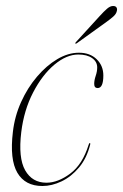

<svg xmlns="http://www.w3.org/2000/svg" viewBox="-20 -611 411 641"><path d="M241.5 -429Q202 -429 161.5 -395Q121 -361 90.5 -302.2Q60 -243.5 51 -170Q40.5 -84 64 -42.5Q87.5 -1 135 -1Q173.5 -1 214.5 -31.5Q255.5 -62 276 -128Q278 -133.5 279.5 -133.5Q282.5 -133.5 281 -128Q269.5 -82.5 243.8 -51.8Q218 -21 185.5 -5.5Q153 10 121.5 10Q64 10 38 -34.2Q12 -78.5 23 -170.5Q29 -223 50.5 -270.5Q72 -318 103.5 -355Q135 -392 171.2 -413.5Q207.5 -435 243.5 -435Q280.5 -435 302.8 -413.2Q325 -391.5 325 -359Q325 -317 306 -317Q294.5 -317 294.5 -331Q294.5 -343 299.5 -357.8Q304.5 -372.5 304.5 -386Q304.5 -405 287.5 -417Q270.5 -429 241.5 -429ZM312.5 -557Q327 -573 337.5 -582Q348 -591 357.5 -591Q366 -591 369 -586Q372 -581 370 -574Q368 -564.5 358.5 -556Q349 -547.5 335 -537.5L237 -467Q233.5 -464 231.5 -466Q230.5 -467.5 234 -471Z"/></svg>

Font: Fraunces 144pt Thin
Style: Italic
Weight: 100
Italic angle: -16°
Version: Version 1.000;[b76b70a41]